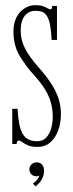

<svg xmlns="http://www.w3.org/2000/svg" viewBox="-20 -546 276 728"><path d="M122 11Q99.5 11 86 5Q72.5 -1 64.8 -7Q57 -13 51.5 -13Q47 -13 45.2 -9.5Q43.5 -6 43 0H26.5V-133.5H46.5Q48.5 -101 52.8 -77.8Q57 -54.5 65.2 -39.8Q73.5 -25 87 -17.8Q100.5 -10.5 121 -10.5Q143 -10.5 156 -25Q169 -39.5 174.5 -61Q180 -82.5 180 -103Q180 -130 173.5 -155Q167 -180 151.5 -205.8Q136 -231.5 110 -260Q77.5 -295.5 54.2 -334.8Q31 -374 31 -426.5Q31 -457.5 42.2 -479.8Q53.5 -502 72.8 -514.2Q92 -526.5 114.5 -526.5Q131.5 -526.5 142.5 -522.5Q153.5 -518.5 160.5 -514.5Q167.5 -510.5 171.5 -510.5Q175 -510.5 176.2 -514Q177.5 -517.5 178 -523.5H196V-394.5H176Q174 -430 169.8 -451.8Q165.5 -473.5 158.2 -485Q151 -496.5 140.5 -500.8Q130 -505 115 -505Q88.5 -505 73.5 -485.5Q58.5 -466 58.5 -430Q58.5 -393.5 75.5 -361Q92.5 -328.5 127 -290Q156 -257 174.8 -228Q193.5 -199 202.2 -171.2Q211 -143.5 211 -114Q211 -80 200.8 -51.8Q190.5 -23.5 170.8 -6.2Q151 11 122 11ZM114 161 105 149.5Q112.5 145.5 120.2 136Q128 126.5 128.5 119.5Q125 122.5 118 122.5Q106.5 122.5 99 114.8Q91.5 107 91.5 96Q91.5 84.5 99.8 77Q108 69.5 119 69.5Q132.5 69.5 139.8 78.8Q147 88 147 100.5Q147 114.5 142.2 126.2Q137.5 138 130 146.5Q122.5 155 114 161Z"/></svg>

Font: Imbue 48pt Thin
Style: Regular
Weight: 250
Designer: Tyler Finck
Foundry: Etcetera Type Company
Version: Version 1.102